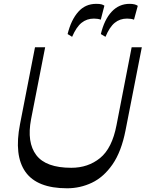

<svg xmlns="http://www.w3.org/2000/svg" viewBox="-20 -978 765 1008"><path d="M332.3 10.5Q174.7 10.5 113.7 -75.5Q52.8 -161.4 85.1 -326.3L163.8 -730H217.1L143.1 -352Q120 -230.3 170.5 -163.7Q221 -97.1 354.2 -97.1Q442.4 -97.1 505.4 -148.3Q568.4 -199.5 591.6 -320.6L671.2 -730H724.6L639.1 -293.9Q617.1 -181.5 570.6 -114.7Q524.1 -47.9 462.5 -18.7Q401 10.5 332.3 10.5ZM358.6 -784.7 334.9 -799.2Q353.3 -873.3 390.5 -915.5Q427.6 -957.8 485.1 -957.8Q503.6 -957.8 512.9 -955.2Q522.2 -952.6 528.1 -948.1L509 -874.7Q493.9 -880.4 473.3 -880.4Q435.7 -880.4 408.2 -858.3Q380.8 -836.3 358.6 -784.7ZM533.8 -784.7 509.4 -799.2Q527.8 -875.4 566.3 -916.6Q604.9 -957.8 660.3 -957.8Q689.5 -957.8 703.3 -947.4L683.5 -874.7Q669.1 -880.4 647.1 -880.4Q609.5 -880.4 582.4 -858.3Q555.3 -836.3 533.8 -784.7Z"/></svg>

Font: Savate ExtraLight
Style: Italic
Weight: 200
Italic angle: -11°
Designer: Max Esnée
Foundry: Plomb Type
Version: Version 2.000